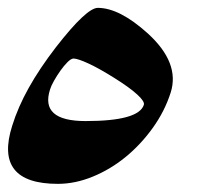

<svg xmlns="http://www.w3.org/2000/svg" viewBox="-61 -526 524 481"><path d="M299.3 -263.2Q302.2 -271.5 282.7 -289.3Q263.2 -307.1 225.6 -330.6Q187.5 -354.5 161.1 -366.7Q134.8 -378.9 123.5 -379.4Q117.2 -379.4 108.2 -370.4Q99.1 -361.3 90.3 -348.9Q81.5 -336.4 74.2 -323.5Q66.9 -310.5 64.5 -302.2Q38.6 -222.7 153.3 -222.7Q286.1 -222.7 299.3 -263.2ZM366.7 -294.4Q351.6 -247.1 321.5 -205.3Q291.5 -163.6 253.2 -132.3Q214.8 -101.1 170.9 -83.3Q127 -65.4 84 -65.4Q-77.1 -65.4 -30.3 -211.4Q-16.1 -257.3 11 -305.9Q38.1 -354.5 79.1 -407.7Q155.8 -506.3 184.1 -506.3Q238.3 -506.3 309.1 -442.4Q390.1 -368.7 366.7 -294.4Z"/></svg>

Font: XB Zar
Style: Bold Italic
Weight: 700
Italic angle: -12°
Designer: Behnam
Foundry: Irmug
Version: Version 8.005 2009